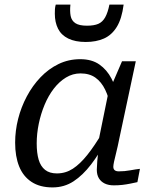

<svg xmlns="http://www.w3.org/2000/svg" viewBox="-20 -805 675 837"><path d="M497 -376 463 -333Q455 -380 438.5 -414Q422 -448 396 -466.5Q370 -485 331 -485Q297 -485 267.5 -467Q238 -449 214.5 -418.5Q191 -388 174.5 -348.5Q158 -309 149 -265.5Q140 -222 140 -180Q140 -138 148.5 -109Q157 -80 176.5 -64.5Q196 -49 228 -49Q266 -49 297.5 -69.5Q329 -90 360.5 -129.5Q392 -169 427 -228L446 -198Q413 -135 377 -88Q341 -41 300.5 -14.5Q260 12 209 12Q154 12 117.5 -12Q81 -36 63.5 -79.5Q46 -123 46 -183Q46 -235 59 -286.5Q72 -338 97 -385Q122 -432 157 -468.5Q192 -505 235.5 -526Q279 -547 330 -547Q380 -547 413 -524Q446 -501 466 -462.5Q486 -424 497 -376ZM572 -538 501 -205Q493 -165 486.5 -139.5Q480 -114 477 -99.5Q474 -85 474 -78Q474 -68 480 -63Q486 -58 498 -58Q523 -58 547.5 -62.5Q572 -67 590 -69L579 -11Q565 -8 548 -4.5Q531 -1 513.5 1Q496 3 476 3Q453 3 436.5 -5Q420 -13 411 -28Q402 -43 402 -65Q402 -77 404 -102Q406 -127 410 -162L402 -154L454 -409L459 -415L512 -538ZM354 -622Q399 -622 433 -637Q467 -652 489 -687.5Q511 -723 519 -785H457Q450 -750 438.5 -729.5Q427 -709 408.5 -701Q390 -693 359 -693Q325 -693 308.5 -704Q292 -715 288 -735.5Q284 -756 287 -785H223Q220 -774 219.5 -765Q219 -756 219 -745Q219 -708 233 -680Q247 -652 277.5 -637Q308 -622 354 -622Z"/></svg>

Font: Roboto Serif
Style: Italic
Weight: 400
Italic angle: -10°
Designer: Greg Gazdowicz
Foundry: Commercial Type
Version: Version 1.008